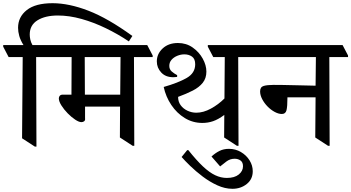

<svg xmlns="http://www.w3.org/2000/svg" viewBox="-48 -902 2197 1201"><path d="M180 15H170L90 -37L94 -545H6L-28 -610V-620H99Q80 -650 72.5 -677Q65 -704 65 -728Q65 -796 119.5 -839Q174 -882 281 -882Q383 -882 505 -835Q627 -788 780 -677L758 -643Q691 -688 615 -725Q539 -762 462 -783.5Q385 -805 314 -805Q235 -805 186.5 -775Q138 -745 138 -686Q138 -672 141.5 -655Q145 -638 155 -620H261L295 -555V-545H178Z M461 -138Q446 -138 422.5 -153.5Q399 -169 375.5 -193Q352 -217 336 -242.5Q320 -268 320 -287Q320 -296 326 -303Q332 -310 345 -310H399L400 -545H273L239 -610V-620H873L907 -555V-545H790L792 10H782L702 -42L703 -235H484V-163Q486 -150 479 -144Q472 -138 461 -138ZM706 -545H482L483 -310H704Z M1218 -133Q1158 -133 1108 -163.5Q1058 -194 1023.5 -245.5Q989 -297 976 -358Q1067 -384 1120 -414.5Q1173 -445 1173 -500Q1173 -534 1153 -548Q1133 -562 1105 -562Q1083 -562 1061 -553Q1039 -544 1025 -528Q1011 -512 1011 -490Q1011 -468 1026 -455Q1041 -442 1060 -432V-421Q1050 -420 1045.5 -419.5Q1041 -419 1035 -419Q988 -419 960.5 -448.5Q933 -478 933 -518Q933 -565 969.5 -599Q1006 -633 1065 -633Q1117 -633 1157 -605Q1197 -577 1220 -535.5Q1243 -494 1243 -454Q1243 -413 1220.5 -384.5Q1198 -356 1158 -335.5Q1118 -315 1066 -296Q1066 -266 1082 -244Q1098 -222 1124.5 -209.5Q1151 -197 1180 -197Q1224 -197 1271 -222.5Q1318 -248 1356 -286L1358 -545H1286L1252 -610V-620H1525L1559 -555V-545H1442L1444 10H1434L1354 -42L1355 -183Q1317 -155 1285 -144Q1253 -133 1218 -133Z M1329 139 1275 77Q1299 55 1325 42Q1351 29 1384 29Q1425 29 1459 49Q1493 69 1513 101Q1533 133 1533 169Q1533 219 1495.5 249Q1458 279 1406 279Q1359 279 1311 257Q1263 235 1219.5 202Q1176 169 1141.5 135.5Q1107 102 1088 80L1123 37H1130Q1181 101 1221.5 139Q1262 177 1298 194Q1334 211 1371 211Q1419 211 1445.5 189.5Q1472 168 1472 138Q1472 113 1456.5 102Q1441 91 1420 91Q1391 91 1368.5 108Q1346 125 1329 139Z M2129 -545H2012L2014 10H2004L1924 -42L1926 -293H1750Q1750 -235 1744 -212Q1738 -189 1715 -189Q1694 -189 1670 -202Q1646 -215 1625.5 -236Q1605 -257 1592 -282Q1579 -307 1579 -330Q1579 -358 1601.5 -364.5Q1624 -371 1663 -371Q1681 -371 1722 -370.5Q1763 -370 1816.5 -368.5Q1870 -367 1926 -366L1928 -545H1537L1503 -610V-620H2095L2129 -555Z"/></svg>

Font: Tiro Devanagari Marathi
Style: Regular
Weight: 400
Designer: Devanagari: John Hudson & Fiona Ross. Latin: John Hudson.
Foundry: Tiro Typeworks Ltd.
Version: Version 1.52